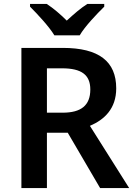

<svg xmlns="http://www.w3.org/2000/svg" viewBox="-20 -958 683 978"><path d="M257 -778H386C412 -823 474 -888 511 -924V-938H425C390 -916 356 -886 320 -853C287 -886 253 -915 218 -938H133V-924C170 -887 230 -823 257 -778ZM300 -714H89V0H219V-282H325L490 0H638L438 -317C511 -348 572 -404 572 -508C572 -645 484 -714 300 -714ZM296 -610C395 -610 440 -577 440 -502C440 -421 393 -384 299 -384H219V-610Z"/></svg>

Font: Noto Sans Lao SemiBold
Style: Regular
Weight: 600
Designer: Monotype Design Team
Foundry: Monotype Imaging Inc.
Version: Version 2.003